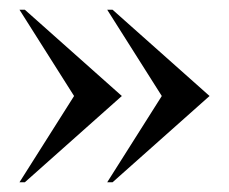

<svg xmlns="http://www.w3.org/2000/svg" viewBox="-20 -444 470 394"><path d="M20 -70 132 -247 20 -424H31L230 -247L31 -70ZM200 -70 312 -247 200 -424H211L410 -247L211 -70Z"/></svg>

Font: Spectral
Style: Regular
Weight: 400
Designer: Jean-Baptiste Levee
Foundry: Production Type
Version: Version 1.002